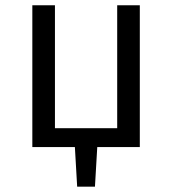

<svg xmlns="http://www.w3.org/2000/svg" viewBox="-20 -560 655 731"><path d="M426.2 -540H512.3V0H350.3L341.5 150.8H273.8L265.1 0H103.1V-540H189.2V-71.8H426.2Z"/></svg>

Font: FiraCode Nerd Font
Style: Regular
Weight: 400
Designer: Carrois Corporate, Edenspiekermann AG, Nikita Prokopov
Foundry: Carrois Corporate, Edenspiekermann AG, Nikita Prokopov
Version: Version 6.002;Nerd Fonts 2.2.2